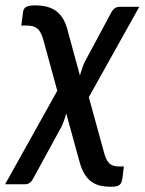

<svg xmlns="http://www.w3.org/2000/svg" viewBox="-66 -536 553 734"><path d="M332 48Q339 75 351.2 87.8Q363.5 100.5 390 100.5H407.5L402.5 142Q401 153 398.5 160Q396 167 390.8 171Q385.5 175 377.5 176.5Q369.5 178 357.5 178Q336.5 178 318.2 174Q300 170 284.5 159.2Q269 148.5 257 129Q245 109.5 237 78.5L187 -103Q183.5 -88.5 178.8 -75.2Q174 -62 169 -51.5L60 148Q56 156.5 48.2 162.5Q40.5 168.5 27.5 168.5H-46.5L153 -189L99 -386Q94.5 -401 89.2 -411Q84 -421 76.5 -427Q69 -433 58.5 -435.8Q48 -438.5 32.5 -438.5H15.5L20.5 -477Q21.5 -485 22.5 -492Q23.5 -499 27.8 -504.2Q32 -509.5 41 -512.5Q50 -515.5 66.5 -515.5Q91 -515.5 111 -510.8Q131 -506 146.2 -495.5Q161.5 -485 172.8 -467.8Q184 -450.5 191 -425.5L239.5 -247.5Q243.5 -262 248.2 -275.5Q253 -289 258 -299.5L360 -489.5Q364 -497.5 371.8 -503.8Q379.5 -510 392.5 -510H466.5L273.5 -164.5Z"/></svg>

Font: Lato SemiBold
Style: Italic
Weight: 600
Italic angle: -7°
Designer: Lukasz Dziedzic with Adam Twardoch and Botio Nikoltchev
Foundry: tyPoland Lukasz Dziedzic
Version: Version 2.015; 2015-08-06; http://www.latofonts.com/